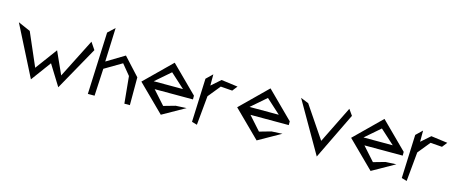

<svg xmlns="http://www.w3.org/2000/svg" viewBox="-39 -1147 4031 1686"><g transform="rotate(15 1976.0 -304.0)"><path d="M410 -300 264 -102 134 -402 22 -451 254 6 388 -176 504 11 726 -386 682 -451 502 -96Z M831 0 844 -248 1000 -340 1078 -245 1102 0H1152V-253L1006 -412L844 -314L856 -622L794 -564L770 0Z M1326 -192H1674V-226L1436 -462L1196 -226L1436 11L1640 -104L1542 -99L1436 -69ZM1566 -257H1300L1436 -375Z M1790 -252 1881 -364 1987 -356 2023 -402 1873 -422 1790 -349V-451L1733 -396L1717 0L1765 14Z M2197 -192H2545V-226L2307 -462L2067 -226L2307 11L2511 -104L2413 -99L2307 -69ZM2437 -257H2171L2307 -375Z M2660 -422 2588 -451 2854 11 3060 -414 3022 -468 2856 -132Z M3233 -192H3581V-226L3343 -462L3103 -226L3343 11L3547 -104L3449 -99L3343 -69ZM3473 -257H3207L3343 -375Z M3697 -252 3788 -364 3894 -356 3930 -402 3780 -422 3697 -349V-451L3640 -396L3624 0L3672 14Z"/></g></svg>

Font: Stormblade
Style: Regular
Weight: 400
Designer: Mew Too
Foundry: Cannot Into Space Fonts
Version: Version 0.77